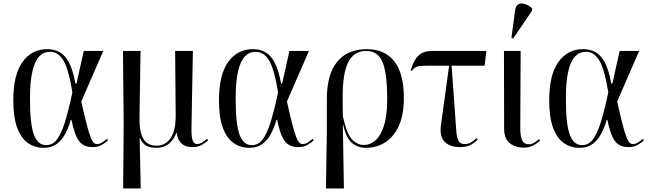

<svg xmlns="http://www.w3.org/2000/svg" viewBox="-20 -823 3665 1082"><path d="M226 10Q176 10 137.5 -17Q99 -44 77 -102.5Q55 -161 55 -257Q55 -402 107 -474Q159 -546 246 -546Q285 -546 315.5 -529.5Q346 -513 368.5 -471Q391 -429 405 -352H411L452 -536H562L438 -251Q456 -170 468.5 -122Q481 -74 490.5 -50Q500 -26 508.5 -18.5Q517 -11 527 -11Q542 -11 558 -22Q574 -33 583 -41L589 -32Q576 -20 555 -7Q534 6 501 6Q451 6 425.5 -28Q400 -62 383 -147H379Q366 -103 347 -67.5Q328 -32 298.5 -11Q269 10 226 10ZM240 -5Q276 -5 300.5 -36.5Q325 -68 345.5 -133.5Q366 -199 388 -302Q368 -428 339 -479.5Q310 -531 261 -531Q226 -531 201 -505Q176 -479 162.5 -421Q149 -363 149 -266Q149 -123 171 -64Q193 -5 240 -5Z M674 239 677 -126 673 -536H772L766 -160Q765 -83 787 -42.5Q809 -2 862 -2Q913 -2 942 -45.5Q971 -89 970 -176L967 -536H1067L1059 -103Q1058 -49 1066.5 -30Q1075 -11 1092 -11Q1103 -11 1118 -19.5Q1133 -28 1147 -41L1153 -32Q1138 -18 1116.5 -6Q1095 6 1065 6Q985 6 976 -75H974Q959 -35 931.5 -12.5Q904 10 861 10Q825 10 803 -3Q781 -16 769 -44H767L773 239Z M1385 10Q1335 10 1296.5 -17Q1258 -44 1236 -102.5Q1214 -161 1214 -257Q1214 -402 1266 -474Q1318 -546 1405 -546Q1444 -546 1474.5 -529.5Q1505 -513 1527.5 -471Q1550 -429 1564 -352H1570L1611 -536H1721L1597 -251Q1615 -170 1627.5 -122Q1640 -74 1649.5 -50Q1659 -26 1667.5 -18.5Q1676 -11 1686 -11Q1701 -11 1717 -22Q1733 -33 1742 -41L1748 -32Q1735 -20 1714 -7Q1693 6 1660 6Q1610 6 1584.5 -28Q1559 -62 1542 -147H1538Q1525 -103 1506 -67.5Q1487 -32 1457.5 -11Q1428 10 1385 10ZM1399 -5Q1435 -5 1459.5 -36.5Q1484 -68 1504.5 -133.5Q1525 -199 1547 -302Q1527 -428 1498 -479.5Q1469 -531 1420 -531Q1385 -531 1360 -505Q1335 -479 1321.5 -421Q1308 -363 1308 -266Q1308 -123 1330 -64Q1352 -5 1399 -5Z M1817 239 1822 -93V-261Q1821 -402 1879.5 -474Q1938 -546 2047 -546Q2148 -546 2202 -477.5Q2256 -409 2256 -272Q2256 -176 2227.5 -113.5Q2199 -51 2150.5 -20.5Q2102 10 2041 10Q1997 10 1963.5 -17.5Q1930 -45 1914 -120H1912L1918 239ZM2032 -6Q2066 -6 2095.5 -31.5Q2125 -57 2143.5 -114Q2162 -171 2162 -265Q2162 -407 2136.5 -471.5Q2111 -536 2043 -536Q1975 -536 1942.5 -472.5Q1910 -409 1911 -268L1912 -170Q1932 -74 1961.5 -40Q1991 -6 2032 -6Z M2572 6Q2516 6 2486 -23.5Q2456 -53 2465 -118L2511 -453H2391Q2350 -453 2333 -448.5Q2316 -444 2301 -424L2294 -427Q2306 -463 2320.5 -487.5Q2335 -512 2358 -524Q2381 -536 2422 -536H2721L2711 -453H2525L2551 -89Q2554 -48 2563.5 -29.5Q2573 -11 2601 -11Q2632 -11 2665 -44L2672 -36Q2645 -11 2623.5 -2.5Q2602 6 2572 6Z M2931 9Q2886 9 2853.5 -15.5Q2821 -40 2821 -99L2820 -536H2914L2912 -104Q2912 -53 2923 -31.5Q2934 -10 2959 -10Q2976 -10 2990.5 -19Q3005 -28 3018 -39L3024 -31Q3011 -18 2987.5 -4.5Q2964 9 2931 9ZM2872 -606 2862 -610 2883 -766Q2887 -792 2902.5 -799.5Q2918 -807 2939 -800Q2960 -793 2979 -776V-764Z M3246 10Q3196 10 3157.5 -17Q3119 -44 3097 -102.5Q3075 -161 3075 -257Q3075 -402 3127 -474Q3179 -546 3266 -546Q3305 -546 3335.5 -529.5Q3366 -513 3388.5 -471Q3411 -429 3425 -352H3431L3472 -536H3582L3458 -251Q3476 -170 3488.5 -122Q3501 -74 3510.5 -50Q3520 -26 3528.5 -18.5Q3537 -11 3547 -11Q3562 -11 3578 -22Q3594 -33 3603 -41L3609 -32Q3596 -20 3575 -7Q3554 6 3521 6Q3471 6 3445.5 -28Q3420 -62 3403 -147H3399Q3386 -103 3367 -67.5Q3348 -32 3318.5 -11Q3289 10 3246 10ZM3260 -5Q3296 -5 3320.5 -36.5Q3345 -68 3365.5 -133.5Q3386 -199 3408 -302Q3388 -428 3359 -479.5Q3330 -531 3281 -531Q3246 -531 3221 -505Q3196 -479 3182.5 -421Q3169 -363 3169 -266Q3169 -123 3191 -64Q3213 -5 3260 -5Z"/></svg>

Font: Noto Serif Display SemiCondensed
Style: Regular
Weight: 400
Width: 4
Designer: Monotype Design Team
Foundry: Monotype Imaging Inc.
Version: Version 2.009